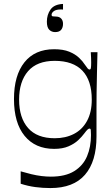

<svg xmlns="http://www.w3.org/2000/svg" viewBox="-20 -748 569 975"><path d="M236 207Q197 207 159.5 202Q122 197 85 185V122Q112 130 139 136.5Q166 143 191 146Q216 149 238 149Q312 149 357 121Q402 93 422 45.5Q442 -2 442 -62Q442 -81 441 -88Q440 -95 435 -95Q430 -95 424.5 -90Q419 -85 407 -69Q396 -54 377 -36Q358 -18 328 -5Q298 8 255 8Q159 8 105 -58Q51 -124 51 -245Q51 -365 104 -431.5Q157 -498 255 -498Q301 -498 331.5 -485.5Q362 -473 381 -455Q400 -437 410 -421Q421 -405 425.5 -400Q430 -395 435 -395Q440 -395 441.5 -402.5Q443 -410 443 -431Q443 -440 442.5 -454Q442 -468 441 -483H475Q474 -435 472.5 -381.5Q471 -328 470.5 -278Q470 -228 470 -191Q470 -163 470 -144.5Q470 -126 470 -106.5Q470 -87 470 -55Q470 72 411.5 139.5Q353 207 236 207ZM258 -46Q313 -46 355.5 -68Q398 -90 422 -134Q446 -178 446 -242Q446 -339 398.5 -389Q351 -439 258 -439Q168 -439 122.5 -386.5Q77 -334 77 -242Q77 -150 122.5 -98Q168 -46 258 -46ZM300 -699Q297 -700 295 -700Q293 -700 290 -700Q265 -700 253.5 -691.5Q242 -683 242 -673Q242 -666 248 -665Q254 -664 263 -664Q281 -664 290.5 -654Q300 -644 300 -627Q300 -608 290.5 -596.5Q281 -585 260 -585Q242 -585 230 -597Q218 -609 218 -638Q218 -673 236.5 -699.5Q255 -726 300 -728Z"/></svg>

Font: Ojuju
Style: Regular
Weight: 400
Designer: Chisaokwu Joboson, Mirko Velimirovic
Foundry: Udi Foundry
Version: Version 1.000